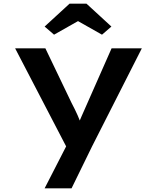

<svg xmlns="http://www.w3.org/2000/svg" viewBox="-20 -791 850 1041"><path d="M222 230 361 -41 357 38 62 -529H226L368 -233Q386 -199 401 -165.5Q416 -132 425 -102L395 -96Q406 -123 421 -157.5Q436 -192 453 -230L585 -529H749L479 3L368 230ZM273 -603 222 -647 357 -771H449L584 -647L533 -603L388 -685H418Z"/></svg>

Font: Lexend Giga SemiBold
Style: Regular
Weight: 600
Designer: Bonnie Shaver-Troup, Thomas Jockin
Foundry: Lexend
Version: Version 1.007